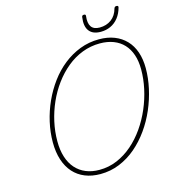

<svg xmlns="http://www.w3.org/2000/svg" viewBox="-185 -1522 1513 1689"><g transform="rotate(-15 571.5 -677.0)"><path d="M518 19Q441 19 379 -6Q317 -31 273.5 -79.5Q230 -128 207 -198.5Q184 -269 184 -358Q184 -450 205 -542.5Q226 -635 265 -721Q304 -807 359 -881.5Q414 -956 484 -1011.5Q554 -1067 636 -1098.5Q718 -1130 810 -1130Q888 -1130 949.5 -1106Q1011 -1082 1054.5 -1036.5Q1098 -991 1120.5 -925.5Q1143 -860 1143 -778Q1143 -689 1122.5 -595.5Q1102 -502 1063.5 -412.5Q1025 -323 969.5 -245Q914 -167 845 -108Q776 -49 693.5 -15Q611 19 518 19ZM519 -19Q605 -19 681 -51.5Q757 -84 821.5 -140Q886 -196 938 -270.5Q990 -345 1026.5 -430.5Q1063 -516 1082 -604.5Q1101 -693 1101 -778Q1101 -854 1081 -912.5Q1061 -971 1023.5 -1011Q986 -1051 931.5 -1072Q877 -1093 808 -1093Q724 -1093 647.5 -1063.5Q571 -1034 506 -980.5Q441 -927 389 -856.5Q337 -786 300.5 -704Q264 -622 244.5 -534Q225 -446 225 -358Q225 -277 245 -214Q265 -151 303.5 -107.5Q342 -64 396.5 -41.5Q451 -19 519 -19ZM845 -1189Q772 -1189 739.5 -1232Q707 -1275 719 -1357Q720 -1365 724.5 -1369Q729 -1373 739 -1373Q748 -1373 751.5 -1369Q755 -1365 754 -1357Q746 -1293 768.5 -1260.5Q791 -1228 845 -1228Q907 -1228 951.5 -1261Q996 -1294 1013 -1357Q1016 -1365 1020.5 -1369Q1025 -1373 1035 -1373Q1044 -1373 1048 -1369Q1052 -1365 1050 -1357Q1036 -1303 1006 -1265Q976 -1227 934.5 -1208Q893 -1189 845 -1189Z"/></g></svg>

Font: Playwrite CU Thin
Style: Regular
Weight: 250
Designer: Veronika Burian, José Scaglione
Foundry: TypeTogether
Version: Version 1.002